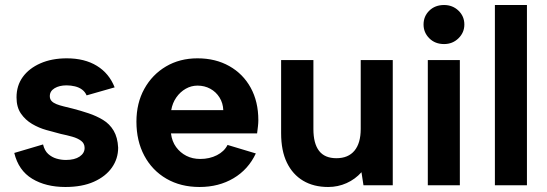

<svg xmlns="http://www.w3.org/2000/svg" viewBox="-20 -740 2186 767"><path d="M152 -163Q158 -138 172.5 -125Q187 -112 205.5 -106.5Q224 -101 243 -101Q278 -101 298 -114.5Q318 -128 318 -149Q318 -167 304 -177.5Q290 -188 268.5 -194Q247 -200 223 -205Q196 -212 165.5 -220.5Q135 -229 108 -245Q81 -261 63.5 -286.5Q46 -312 46 -351Q46 -398 71 -432.5Q96 -467 141.5 -487Q187 -507 247 -507Q318 -507 367 -477Q416 -447 438 -391L326 -359Q320 -373 308 -382Q296 -391 279.5 -395Q263 -399 246 -399Q217 -399 198 -387.5Q179 -376 179 -356Q179 -344 186 -336.5Q193 -329 205.5 -324Q218 -319 234.5 -315Q251 -311 271 -306Q302 -298 333.5 -287.5Q365 -277 391.5 -261Q418 -245 434 -218Q450 -191 452 -150Q452 -106 427 -70.5Q402 -35 355 -14Q308 7 241 7Q163 7 108.5 -26Q54 -59 37 -129Z M777 7Q702 7 645 -26Q588 -59 556.5 -118Q525 -177 525 -254Q525 -328 556.5 -385Q588 -442 643 -474.5Q698 -507 769 -507Q841 -507 896 -476Q951 -445 981.5 -389.5Q1012 -334 1012 -260Q1012 -249 1010.5 -235.5Q1009 -222 1007 -207H663Q667 -175 683.5 -152.5Q700 -130 724.5 -117.5Q749 -105 780 -105Q817 -105 846.5 -120Q876 -135 889 -161L1002 -127Q972 -63 913 -28Q854 7 777 7ZM872 -300Q871 -328 857 -350.5Q843 -373 820 -385.5Q797 -398 769 -398Q744 -398 722 -385.5Q700 -373 684.5 -351Q669 -329 664 -300Z M1549 0H1432L1424 -52Q1399 -24 1364.5 -8.5Q1330 7 1291 7Q1233 7 1191 -18Q1149 -43 1126 -90.5Q1103 -138 1103 -208V-500H1232V-224Q1232 -167 1254.5 -137.5Q1277 -108 1324 -108Q1371 -108 1396 -138Q1421 -168 1421 -225V-500H1549Z M1689 -500H1817V0H1689ZM1754 -564Q1718 -564 1695 -587Q1672 -610 1672 -642Q1672 -675 1695 -697.5Q1718 -720 1754 -720Q1788 -720 1811.5 -697.5Q1835 -675 1835 -642Q1835 -610 1811.5 -587Q1788 -564 1754 -564Z M1957 -720H2085V0H1957Z"/></svg>

Font: Albert Sans
Style: Bold
Weight: 700
Designer: Andreas Rasmussen
Foundry: a.Foundry
Version: Version 1.025